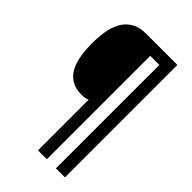

<svg xmlns="http://www.w3.org/2000/svg" viewBox="-262 -852 1071 1071"><g transform="rotate(45 273.5 -316.5)"><path d="M472 127H401V-689H329V127H259V-273Q237 -264 209 -264Q131 -264 90.5 -322.5Q50 -381 50 -509Q50 -640 94.5 -700Q139 -760 225 -760H472Z"/></g></svg>

Font: Noto Sans Bengali Condensed SemiBold
Style: Regular
Weight: 600
Width: 3
Designer: Joana Ranito - Universal Thirst; Jelle Bosma - Monotype Design Team
Foundry: Universal Thirst ehf.
Version: Version 3.000; ttfautohint (v1.8.4.7-5d5b)